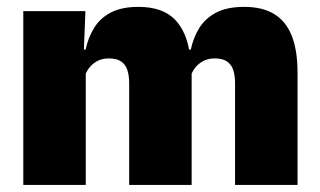

<svg xmlns="http://www.w3.org/2000/svg" viewBox="-20 -524 906 544"><path d="M646 0V-288Q646 -310 640.8 -325.8Q635.5 -341.5 623 -350Q610.5 -358.5 588.5 -358.5Q571 -358.5 557.8 -352Q544.5 -345.5 535.2 -334.8Q526 -324 521 -310.5L505.5 -383.5H520.5Q528 -418 545 -445.2Q562 -472.5 592.8 -488.5Q623.5 -504.5 672 -504.5Q724 -504.5 757.2 -484Q790.5 -463.5 806.8 -422.2Q823 -381 823 -318.5V0ZM46 0V-492.5H222L216.5 -352.5L223 -348V0ZM346 0V-288Q346 -310 340.8 -325.8Q335.5 -341.5 323 -350Q310.5 -358.5 288.5 -358.5Q271 -358.5 257.8 -352Q244.5 -345.5 235.2 -334.8Q226 -324 221 -310.5L194 -383.5H222.5Q230 -418 246.8 -445.2Q263.5 -472.5 294 -488.5Q324.5 -504.5 372 -504.5Q440.5 -504.5 475.2 -469Q510 -433.5 518.5 -366.5Q519.5 -356.5 521.2 -341Q523 -325.5 523 -314V0Z"/></svg>

Font: Anek Gujarati ExtraBold
Style: Regular
Weight: 800
Version: Version 1.003